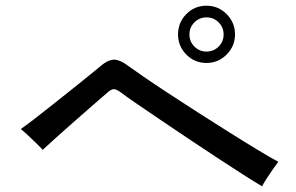

<svg xmlns="http://www.w3.org/2000/svg" viewBox="-20 -823 1040 674"><path d="M900 -169Q876 -183 834.5 -209.5Q793 -236 742 -269.5Q691 -303 638 -338.5Q585 -374 537 -406.5Q489 -439 454 -463Q419 -487 405 -498Q389 -510 379.5 -510Q370 -510 356 -497Q351 -493 331 -475.5Q311 -458 283.5 -434Q256 -410 226.5 -384Q197 -358 171.5 -335Q146 -312 130 -297Q122 -306 107 -320.5Q92 -335 77 -349Q62 -363 53 -370Q69 -381 99.5 -404.5Q130 -428 166.5 -457Q203 -486 237.5 -513.5Q272 -541 296.5 -561Q321 -581 327 -586Q356 -612 378 -613.5Q400 -615 434 -589Q449 -578 484.5 -553.5Q520 -529 569.5 -496.5Q619 -464 674.5 -428.5Q730 -393 784 -359Q838 -325 883.5 -297.5Q929 -270 957 -255Q950 -246 938 -229Q926 -212 915.5 -195.5Q905 -179 900 -169ZM705 -602Q663 -602 634 -631.5Q605 -661 605 -702Q605 -744 634 -773.5Q663 -803 705 -803Q746 -803 775.5 -773.5Q805 -744 805 -702Q805 -661 775.5 -631.5Q746 -602 705 -602ZM705 -642Q730 -642 747.5 -659.5Q765 -677 765 -702Q765 -727 747.5 -744.5Q730 -762 705 -762Q680 -762 662.5 -744.5Q645 -727 645 -702Q645 -677 662.5 -659.5Q680 -642 705 -642Z"/></svg>

Font: Zen Kaku Gothic Antique Medium
Style: Regular
Weight: 500
Designer: Yoshimichi Ohira
Foundry: Positype
Version: Version 1.002